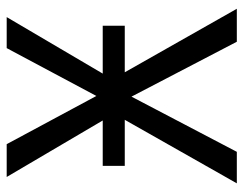

<svg xmlns="http://www.w3.org/2000/svg" viewBox="-97 -631 728 574"><g transform="rotate(-90 267.0 -344.0)"><path d="M337.9 -335 527.8 0H429.2L265.1 -314.9L100.1 0H5.9L195.8 -335H58.1V-400.9H193.8L24.9 -688H123L267.1 -419.9L410.2 -688H502.9L334 -400.9H477.1V-335Z"/></g></svg>

Font: Fira Sans Book
Style: Regular
Weight: 350
Designer: Carrois Corporate & Edenspiekermann AG
Foundry: Carrois Corporate GbR & Edenspiekermann AG
Version: Version 4.203;PS 004.203;hotconv 1.0.88;makeotf.lib2.5.64775